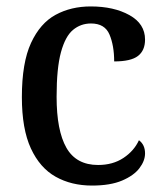

<svg xmlns="http://www.w3.org/2000/svg" viewBox="-20 -567 507 597"><path d="M266 10Q202 10 153 -17.5Q104 -45 76 -105.5Q48 -166 48 -265Q48 -372 76.5 -433.5Q105 -495 153 -521Q201 -547 262 -547Q334 -547 382.5 -520Q431 -493 431 -444Q431 -410 409 -393Q387 -376 335 -376Q335 -425 320.5 -459.5Q306 -494 263 -494Q231 -494 207 -474Q183 -454 169.5 -404.5Q156 -355 156 -266Q156 -161 186.5 -107.5Q217 -54 285 -54Q331 -54 364 -76Q397 -98 412 -131Q431 -117 431 -90Q431 -67 413.5 -44Q396 -21 359.5 -5.5Q323 10 266 10Z"/></svg>

Font: Noto Serif Thai SemiCondensed Medium
Style: Regular
Weight: 500
Width: 4
Designer: Monotype Design Team
Foundry: Monotype Imaging Inc.
Version: Version 2.002; ttfautohint (v1.8.4.7-5d5b)